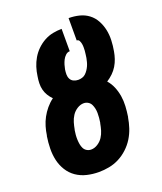

<svg xmlns="http://www.w3.org/2000/svg" viewBox="-138 -824 775 920"><g transform="rotate(-20 250.0 -363.5)"><path d="M207 8Q176 8 146.5 1Q117 -6 93 -22.5Q69 -39 53.5 -64Q38 -89 31.5 -117.5Q25 -146 25.5 -177Q26 -208 31 -240L32 -242Q35 -264 41.5 -286Q48 -308 59 -328.5Q70 -349 85.5 -367.5Q101 -386 120 -400Q108 -412 99.5 -426Q91 -440 87 -456Q83 -472 83.5 -489.5Q84 -507 87 -524Q90 -547 97 -569Q104 -591 116 -611.5Q128 -632 145.5 -649Q163 -666 184 -677.5Q205 -689 228 -693.5Q251 -698 273 -698V-584Q261 -584 251.5 -575Q242 -566 236.5 -555Q231 -544 227.5 -532.5Q224 -521 222 -510Q220 -497 220 -484.5Q220 -472 225.5 -461.5Q231 -451 242 -446Q253 -441 265 -441Q275 -441 285 -444Q295 -447 302.5 -454Q310 -461 316 -470Q322 -479 326 -488Q330 -497 332.5 -506.5Q335 -516 337 -526Q338 -535 339.5 -544Q341 -553 341.5 -562Q342 -571 342 -579.5Q342 -588 340.5 -596.5Q339 -605 335 -613Q331 -621 322 -621V-735Q350 -735 376 -728.5Q402 -722 422.5 -706.5Q443 -691 455.5 -668Q468 -645 473.5 -619.5Q479 -594 478 -566Q477 -538 472 -511Q469 -493 463 -475Q457 -457 447 -440.5Q437 -424 423 -410.5Q409 -397 392 -386Q408 -368 417.5 -345Q427 -322 431 -297Q435 -272 433.5 -245.5Q432 -219 428 -193L427 -190Q423 -165 414.5 -139Q406 -113 391.5 -89.5Q377 -66 356 -46.5Q335 -27 310.5 -14.5Q286 -2 259.5 3Q233 8 207 8ZM209 -106Q226 -106 242.5 -116.5Q259 -127 269 -142.5Q279 -158 284 -175Q289 -192 292 -209L293 -212Q295 -224 296 -236Q297 -248 297 -260Q297 -272 294.5 -283.5Q292 -295 287 -305Q282 -315 272 -321Q262 -327 250 -327Q233 -327 216.5 -316.5Q200 -306 190 -290.5Q180 -275 175 -258Q170 -241 167 -224L166 -221Q164 -209 163 -197Q162 -185 162.5 -173Q163 -161 165 -149.5Q167 -138 172 -128Q177 -118 187 -112Q197 -106 209 -106Z"/></g></svg>

Font: Iosevka SS04 Heavy Oblique
Style: Regular
Weight: 900
Italic angle: -9°
Monospace: yes
Designer: Belleve Invis
Foundry: Belleve Invis
Version: Version 19.0.0; ttfautohint (v1.8.4)